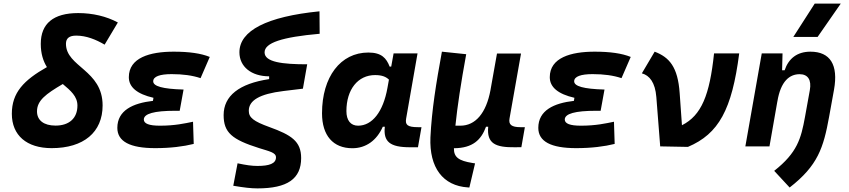

<svg xmlns="http://www.w3.org/2000/svg" viewBox="-20 -815 4728 1069"><path d="M267.6 9.8C445.8 9.8 551.3 -78.6 551.3 -228C551.3 -425.8 347.2 -441.9 347.2 -571.3C347.2 -602.1 366.2 -616.7 404.3 -616.7C460.4 -616.7 514.6 -594.7 562.5 -566.4L636.2 -689.9C572.8 -724.1 495.6 -742.2 415.5 -742.2C276.9 -742.2 207 -683.6 207 -570.8C207 -516.1 220.7 -474.6 241.2 -441.4C112.8 -368.7 45.9 -299.8 45.9 -181.6C45.9 -61.5 128.4 9.8 267.6 9.8ZM329.6 -347.2C373 -310.5 411.1 -278.8 411.1 -227.1C411.1 -157.2 365.7 -115.7 289.1 -115.7C224.1 -115.7 186 -145 186 -194.8C186 -255.4 234.9 -291.5 329.6 -347.2Z M844.2 9.8C929.2 9.8 1002 0.5 1058.6 -13.7L1054.7 -137.2C1008.8 -127.9 954.6 -115.2 870.1 -115.2C810.5 -115.2 780.8 -126.5 780.8 -149.4C780.8 -182.1 838.4 -198.2 955.1 -198.2H980.5L1002 -316.4C883.8 -319.8 833 -335 833 -362.3C833 -389.6 871.6 -402.3 935.5 -402.3C998.5 -402.3 1051.3 -395 1096.7 -379.9L1147.9 -498C1098.6 -518.1 1032.2 -527.3 946.8 -527.3C814.5 -527.3 697.3 -493.7 697.3 -385.3C697.3 -329.6 743.2 -291.5 834.5 -270.5L831.5 -253.4C720.2 -240.7 633.3 -200.7 633.3 -103C633.3 -27.3 703.6 9.8 844.2 9.8Z M1413.6 233.9C1580.1 233.9 1656.7 180.7 1656.7 64.9C1656.7 -28.8 1601.6 -63.5 1480.5 -107.4C1391.6 -139.6 1365.2 -160.2 1365.2 -198.2C1365.2 -256.3 1425.8 -292 1557.6 -308.1L1666.5 -321.3L1690.4 -457C1553.2 -457 1453.1 -468.8 1453.1 -523.4C1453.1 -576.7 1549.8 -608.4 1759.8 -627L1758.8 -752C1465.8 -722.7 1313 -644.5 1313 -523.9C1313 -443.8 1379.4 -390.1 1478.5 -390.1V-374.5C1311.5 -349.6 1225.1 -281.2 1225.1 -174.3C1225.1 -76.7 1271.5 -38.1 1423.3 9.8C1480 27.8 1516.6 34.2 1516.6 61C1516.6 96.2 1478.5 108.9 1413.6 108.9C1382.3 108.9 1351.1 104.5 1302.7 94.2L1278.8 219.2C1339.4 229.5 1377.9 233.9 1413.6 233.9Z M2158.2 -444.3H2149.4C2131.3 -490.7 2105 -522.5 2030.8 -522.5C1876 -522.5 1772.9 -387.2 1772.9 -184.1C1772.9 -60.5 1834.5 10.3 1941.9 10.3C2017.1 10.3 2077.6 -32.7 2111.3 -109.4H2122.6C2113.3 -25.9 2151.4 4.9 2262.7 4.9H2307.1L2326.7 -106.9H2308.1C2247.1 -106.9 2235.4 -120.6 2241.2 -154.8L2304.7 -517.6H2171.4ZM2068.4 -397C2108.4 -397 2129.9 -386.7 2145.5 -371.6L2137.2 -325.7C2113.3 -191.9 2052.2 -115.2 1973.6 -115.2C1932.6 -115.2 1908.7 -144.5 1908.7 -196.3C1908.7 -316.9 1972.7 -397 2068.4 -397Z M2593.3 229 2625 94.7 2609.9 92.3C2534.2 80.1 2506.3 60.5 2507.3 10.3C2612.3 9.8 2659.2 -36.6 2686 -109.4H2698.2C2689 -15.1 2739.3 6.3 2847.7 4.9L2882.8 4.4L2902.3 -106.9H2878.4C2828.6 -106.9 2810.5 -120.6 2816.9 -155.3L2880.9 -517.1H2747.1L2712.9 -325.2V-325.7C2712.4 -323.7 2712.4 -321.3 2711.9 -319.3L2710.9 -313.5C2687 -185.1 2627.4 -115.2 2543 -115.2H2515.6C2526.4 -221.2 2545.9 -350.6 2575.7 -513.2L2440.4 -527.3C2408.2 -351.6 2383.8 -201.7 2376.5 -50.3C2369.6 118.2 2445.8 219.7 2585.4 228.5Z M3188 9.8C3272.9 9.8 3345.7 0.5 3402.3 -13.7L3398.4 -137.2C3352.5 -127.9 3298.3 -115.2 3213.9 -115.2C3154.3 -115.2 3124.5 -126.5 3124.5 -149.4C3124.5 -182.1 3182.1 -198.2 3298.8 -198.2H3324.2L3345.7 -316.4C3227.5 -319.8 3176.8 -335 3176.8 -362.3C3176.8 -389.6 3215.3 -402.3 3279.3 -402.3C3342.3 -402.3 3395 -395 3440.4 -379.9L3491.7 -498C3442.4 -518.1 3376 -527.3 3290.5 -527.3C3158.2 -527.3 3041 -493.7 3041 -385.3C3041 -329.6 3086.9 -291.5 3178.2 -270.5L3175.3 -253.4C3064 -240.7 2977.1 -200.7 2977.1 -103C2977.1 -27.3 3047.4 9.8 3188 9.8Z M3655.8 0 3810.1 2.9C3981.9 -69.8 4055.2 -204.6 4095.7 -517.6H3955.6C3931.2 -285.6 3885.7 -172.4 3776.9 -117.7L3764.2 -296.9C3753.9 -443.4 3706.1 -496.1 3625 -527.3L3553.7 -406.7C3596.7 -395 3627.9 -355.5 3634.3 -274.4Z M4129.9 0H4264.2L4308.1 -250.5V-249.5C4326.7 -363.8 4376.5 -401.9 4432.1 -401.9C4477.5 -401.9 4499.5 -371.1 4488.8 -312.5L4461.9 -163.6C4439.9 -43 4418.9 35.2 4290.5 136.2L4376.5 229C4533.7 106.9 4564.9 7.8 4596.2 -164.6L4623.5 -315.4C4648.4 -454.1 4602.5 -527.3 4492.2 -527.3C4418.9 -527.3 4370.6 -489.7 4348.6 -423.8H4334.5L4336.9 -517.6H4221.2ZM4397 -609.4H4532.2L4661.1 -794.9H4516.1Z"/></svg>

Font: Cascadia Mono PL
Style: Bold Italic
Weight: 700
Italic angle: -10°
Monospace: yes
Designer: Aaron Bell
Foundry: Saja Typeworks
Version: Version 2404.023